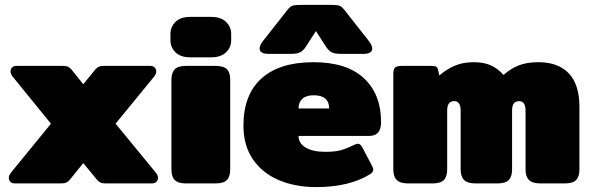

<svg xmlns="http://www.w3.org/2000/svg" viewBox="-20 -749 2416 784"><path d="M16 -23Q16 -32 24 -43L188 -244L31 -437Q23 -448 23 -457Q23 -467 29.5 -473.5Q36 -480 48 -480H235Q250 -480 257.5 -476.5Q265 -473 272 -465L320 -405L369 -465Q376 -473 383.5 -476.5Q391 -480 406 -480H593Q605 -480 611.5 -473.5Q618 -467 618 -457Q618 -448 610 -437L452 -244L617 -43Q625 -32 625 -23Q625 -13 618.5 -6.5Q612 0 600 0H413Q398 0 390.5 -3.5Q383 -7 376 -15L320 -83L265 -15Q258 -7 250.5 -3.5Q243 0 228 0H41Q29 0 22.5 -6.5Q16 -13 16 -23Z M676 -585V-610Q676 -639 696.5 -659.5Q717 -680 756 -680H843Q882 -680 903 -659.5Q924 -639 924 -610V-585Q924 -556 903 -535.5Q882 -515 843 -515H756Q717 -515 696.5 -535.5Q676 -556 676 -585ZM680 -57V-423Q680 -452 693.5 -466Q707 -480 740 -480H859Q893 -480 906.5 -466.5Q920 -453 920 -423V-57Q920 -28 906.5 -14Q893 0 859 0H740Q707 0 693.5 -14Q680 -28 680 -57Z M1040 -551Q1040 -564 1055 -583L1147 -700Q1161 -719 1170.5 -724Q1180 -729 1208 -729H1332Q1360 -729 1369.5 -724Q1379 -719 1393 -700L1485 -583Q1500 -564 1500 -551Q1500 -540 1490.5 -534.5Q1481 -529 1464 -529H1375Q1347 -529 1335 -535Q1323 -541 1312 -557L1270 -622L1228 -557Q1217 -541 1205 -535Q1193 -529 1165 -529H1076Q1059 -529 1049.5 -534.5Q1040 -540 1040 -551ZM974 -236Q974 -362 1047.5 -428.5Q1121 -495 1260 -495Q1396 -495 1466 -429.5Q1536 -364 1536 -251Q1536 -222 1524 -208Q1512 -194 1487 -194H1199Q1199 -164 1228 -146.5Q1257 -129 1308 -129Q1347 -129 1371 -135.5Q1395 -142 1423 -156Q1435 -162 1442 -162Q1451 -162 1459 -148L1498 -74Q1504 -64 1504 -56Q1504 -45 1490 -37Q1405 15 1271 15Q1185 15 1117.5 -14Q1050 -43 1012 -99.5Q974 -156 974 -236ZM1324 -306Q1324 -360 1261 -360Q1230 -360 1214.5 -345.5Q1199 -331 1199 -306Z M1586 -57V-447Q1586 -467 1593.5 -473.5Q1601 -480 1624 -480H1740Q1753 -480 1759.5 -477.5Q1766 -475 1768 -466L1774 -441Q1803 -466 1836.5 -480.5Q1870 -495 1914 -495Q1955 -495 1983.5 -482.5Q2012 -470 2036 -443Q2064 -468 2097 -481.5Q2130 -495 2179 -495Q2259 -495 2302.5 -449.5Q2346 -404 2346 -312V-57Q2346 -28 2332.5 -14Q2319 0 2286 0H2187Q2154 0 2140 -14Q2126 -28 2126 -57V-297Q2126 -336 2100 -336Q2085 -336 2078 -326.5Q2071 -317 2071 -297V-57Q2071 -28 2057.5 -14Q2044 0 2011 0H1922Q1889 0 1875 -14Q1861 -28 1861 -57V-297Q1861 -336 1835 -336Q1820 -336 1813 -326.5Q1806 -317 1806 -297V-57Q1806 -28 1792.5 -14Q1779 0 1746 0H1647Q1614 0 1600 -14Q1586 -28 1586 -57Z"/></svg>

Font: Mitr
Style: Bold
Weight: 700
Designer: Thanarat Vachiruckul
Foundry: Cadson Demak
Version: Version 1.003